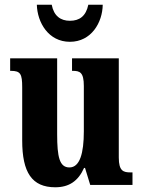

<svg xmlns="http://www.w3.org/2000/svg" viewBox="-20 -783 604 813"><path d="M276 -606C367 -606 414 -688 415 -763H354C344 -715 317 -695 276 -695C237 -695 208 -715 199 -763H136C138 -688 185 -606 276 -606ZM214 10C272 10 311 -16 336 -72H340L362 0H541V-53H533C503 -53 483 -58 483 -116V-536H285V-483H288C318 -483 335 -477 335 -419V-227C335 -134 318 -74 274 -74C232 -74 222 -118 222 -215V-536H23V-483H26C67 -483 74 -470 74 -413V-188C74 -53 115 10 214 10Z"/></svg>

Font: Noto Serif Tamil ExtraCondensed ExtraBold
Style: Regular
Weight: 800
Width: 2
Designer: Indian Type Foundry, Tom Grace, and the Monotype Design Team
Foundry: Monotype Imaging Inc.
Version: Version 2.004